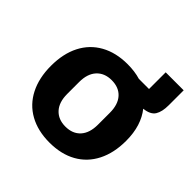

<svg xmlns="http://www.w3.org/2000/svg" viewBox="-168 -777 936 936"><g transform="rotate(45 300.0 -309.5)"><path d="M300 12Q220 12 161.5 -20.5Q103 -53 72 -114Q41 -175 41 -258Q41 -342 72 -402.5Q103 -463 161.5 -495.5Q220 -528 300 -528Q349 -528 389 -516H459V-631H583V-528Q583 -483 567.5 -458Q552 -433 507 -428Q532 -397 545.5 -354.5Q559 -312 559 -258Q559 -175 528 -114Q497 -53 439 -20.5Q381 12 300 12ZM300 -98Q350 -98 378 -129Q406 -160 406 -217V-299Q406 -356 378 -387Q350 -418 300 -418Q251 -418 222.5 -387Q194 -356 194 -299V-217Q194 -160 222.5 -129Q251 -98 300 -98Z"/></g></svg>

Font: Lilex
Style: Regular
Weight: 400
Monospace: yes
Designer: Mike Abbink, Paul van der Laan, Pieter van Rosmalen, Mikhael Khrustik
Foundry: Mikhael Khrustik
Version: Version 2.510